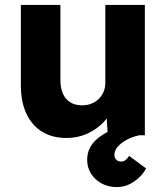

<svg xmlns="http://www.w3.org/2000/svg" viewBox="-20 -551 682 782"><path d="M65 -203V-531H226V-225Q226 -193 236 -170Q246 -147 266 -134.5Q286 -122 314 -122Q335 -122 352.5 -129Q370 -136 382.5 -148.5Q395 -161 402 -177.5Q409 -194 409 -214V-531H570V0H419L412 -109L442 -121Q430 -83 402 -53.5Q374 -24 335 -6.5Q296 11 252 11Q193 11 151.5 -14.5Q110 -40 87.5 -88Q65 -136 65 -203ZM335 100Q335 74 345.5 52.5Q356 31 377.5 13Q399 -5 431.5 -20Q464 -35 507 -46L547 0Q519 6 496 18.5Q473 31 459.5 46.5Q446 62 446 80Q446 92 453.5 99.5Q461 107 473 107Q483 107 490.5 101.5Q498 96 506 84L575 135Q566 153 548 170.5Q530 188 507 199.5Q484 211 455 211Q421 211 393.5 196Q366 181 350.5 156Q335 131 335 100Z"/></svg>

Font: Mach
Style: Bold
Weight: 700
Version: Version 1.002